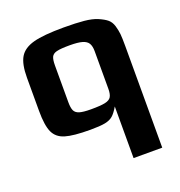

<svg xmlns="http://www.w3.org/2000/svg" viewBox="-127 -602 863 919"><g transform="rotate(-20 304.0 -143.0)"><path d="M398 -55Q381 -26 366 -13Q351 0 325.5 5Q300 10 250 10Q164 10 123 -2.5Q82 -15 66 -50Q50 -85 50 -159V-328Q50 -397 70.5 -431.5Q91 -466 142.5 -480Q194 -494 297 -494Q360 -494 400.5 -490Q441 -486 467 -475Q497 -462 511.5 -449.5Q526 -437 533 -415Q540 -391 542 -371Q544 -351 544 -310V208H398ZM398 -145V-337Q398 -362 389.5 -376.5Q381 -391 359 -397.5Q337 -404 295 -404Q249 -404 229 -399Q209 -394 202.5 -380.5Q196 -367 196 -337V-150Q196 -122 202.5 -107.5Q209 -93 228 -87Q247 -81 287 -81Q336 -81 359 -86Q382 -91 390 -104.5Q398 -118 398 -145Z"/></g></svg>

Font: Play
Style: Bold
Weight: 700
Designer: Jonas Hecksher (Cyrillic expansion: Cyreal)
Foundry: Jonas Hecksher, Playtype, e-types AS
Version: Version 2.101; ttfautohint (v1.5.65-e2d9)